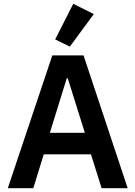

<svg xmlns="http://www.w3.org/2000/svg" viewBox="-20 -989 712 1009"><path d="M514 0 458 -178H210L155 0H21L255 -698H419L651 0ZM336 -578H331L242 -291H426ZM347 -744 270 -782 365 -969 473 -915Z"/></svg>

Font: IBM Plex Sans Arabic SmBld
Style: Regular
Weight: 600
Designer: Mike Abbink, Paul van der Laan, Pieter van Rosmalen, Wael Morcos, Khajak Apelian
Foundry: Bold Monday
Version: Version 1.005